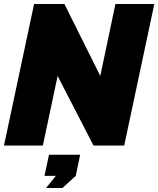

<svg xmlns="http://www.w3.org/2000/svg" viewBox="-23 -730 794 963"><path d="M148 -710H300L480 -349L556 -710H751L600 0H446L266 -349L192 0H-3ZM208 213 257 152H200L223 46H379L357 152L290 213Z"/></svg>

Font: Raleway Thin Black
Style: Italic
Weight: 900
Italic angle: -12°
Version: Version 4.026